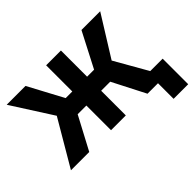

<svg xmlns="http://www.w3.org/2000/svg" viewBox="-172 -1008 1479 1479"><g transform="rotate(-45 567.0 -268.5)"><path d="M624 -421.9H700.2L847.7 -707H1051.8L845.7 -376L998.5 -108.4H1133.8V169.9H974.6V0H860.4L722.7 -268.6H624V0H462.9V-268.6H368.2L225.6 0H26.4L246.1 -374L33.2 -707H238.3L390.6 -421.9H462.9V-707H624Z"/></g></svg>

Font: Pretendard JP ExtraBold
Style: Regular
Weight: 800
Designer: Base glyphs from Inter by Rasmus Andersson; Hangeul glyphs from Noto Sans CJK(Source Han Sans) by Jang Soo-young and Kan
Foundry: Kil Hyung-jin
Version: Version 1.309